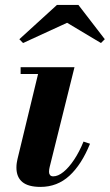

<svg xmlns="http://www.w3.org/2000/svg" viewBox="-20 -724 432 754"><path d="M139 10Q91 10 67.8 -9.2Q44.5 -28.5 44.5 -66Q44.5 -75.5 45.8 -84Q47 -92.5 48.5 -98.5L129.5 -433.5H61V-460H272.5L175 -68Q174 -64 173.2 -58.8Q172.5 -53.5 172.5 -49Q172.5 -41.5 176.5 -36.5Q180.5 -31.5 189 -31.5Q208 -31.5 229.2 -48.8Q250.5 -66 271 -96.8Q291.5 -127.5 308 -168L333.5 -159.5Q300.5 -78 252.8 -34Q205 10 139 10ZM70.5 -555 56 -570 203.5 -704.5H288L391.5 -570L376.5 -555L243.5 -634.5Z"/></svg>

Font: Bodoni Moda 9pt
Style: Bold Italic
Weight: 700
Italic angle: -13°
Designer: Owen Earl
Foundry: indestructible type
Version: Version 2.004